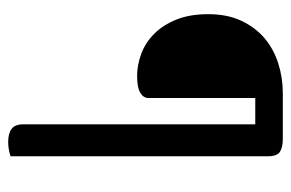

<svg xmlns="http://www.w3.org/2000/svg" viewBox="-144 -510 728 481"><g transform="rotate(90 220.5 -269.0)"><path d="M328 -613Q348 -613 359.5 -606Q371 -599 371 -575V69Q366 71 356 73Q346 75 335 75Q314 75 302.5 66.5Q291 58 291 38V-544H225V-276Q225 -264 212 -256Q199 -248 170 -248Q142 -248 114 -258.5Q86 -269 64 -291Q42 -313 28.5 -346.5Q15 -380 15 -426Q15 -474 31.5 -509Q48 -544 75 -567Q102 -590 138 -601.5Q174 -613 213 -613Z"/></g></svg>

Font: Baloo 2
Style: Regular
Weight: 400
Designer: Sarang Kulkarni and Ek Type
Foundry: Ek Type
Version: Version 1.640;hotconv 1.0.111;makeotfexe 2.5.65597; ttfautoh